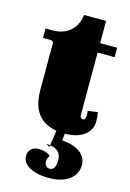

<svg xmlns="http://www.w3.org/2000/svg" viewBox="-117 -597 599 883"><g transform="rotate(15 182.0 -155.0)"><path d="M339 132Q339 176 303 202Q267 228 207 228Q149 228 114.5 208.5Q80 189 80 157Q80 137 93 124Q106 111 128 111Q165 111 185 129Q175 144 175 158Q175 170 182 178Q189 186 200 186Q228 186 228 138Q228 88 174 81L185 9Q65 -11 65 -152V-373Q65 -387 51 -387H15V-432H46Q99 -432 131.5 -460Q164 -488 170 -538H275V-432H356V-387H275V-92Q275 -73 288 -73Q302 -73 302 -99Q302 -106 300 -116L347 -123Q351 -99 351 -80Q351 -38 317 -13Q283 12 226 12L222 45Q278 49 308.5 72Q339 95 339 132ZM156 80Q169 80 174 81L173 90Z"/></g></svg>

Font: Arapey Black
Style: Regular
Weight: 900
Designer: Eduardo Rodriguez Tunni
Foundry: Eduardo Rodriguez Tunni
Version: Version 4.000